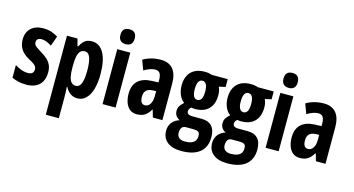

<svg xmlns="http://www.w3.org/2000/svg" viewBox="-100 -1184 3405 1847"><g transform="rotate(15 1603.0 -261.0)"><path d="M347.2 -160.2Q347.2 -104.5 326.4 -66.7Q305.7 -28.8 266.4 -9.5Q227.1 9.8 171.9 9.8Q132.3 9.8 96.4 2.2Q60.5 -5.4 28.8 -21V-147Q55.2 -128.9 89.8 -116Q124.5 -103 160.2 -103Q187.5 -103 202.1 -115.7Q216.8 -128.4 216.8 -152.8Q216.8 -166.5 210.9 -178.5Q205.1 -190.4 187.5 -203.9Q169.9 -217.3 134.8 -234.9Q101.1 -253.4 77.1 -277.3Q53.2 -301.3 40.5 -332Q27.8 -362.8 27.8 -401.9Q27.8 -474.1 72.8 -515.6Q117.7 -557.1 195.8 -557.1Q235.8 -557.1 271.2 -546.1Q306.6 -535.2 340.8 -514.2L305.2 -414.1Q281.7 -429.7 255.9 -440.4Q230 -451.2 203.1 -451.2Q179.2 -451.2 166.5 -439.7Q153.8 -428.2 153.8 -408.2Q153.8 -394 159.7 -383.8Q165.5 -373.5 182.9 -361.1Q200.2 -348.6 233.9 -328.1Q267.6 -308.6 293 -285.6Q318.4 -262.7 332.8 -232.4Q347.2 -202.1 347.2 -160.2Z M677.2 -557.1Q754.4 -557.1 796.1 -482.9Q837.9 -408.7 837.9 -272Q837.9 -184.1 819.1 -121.1Q800.3 -58.1 765.1 -24.2Q730 9.8 681.2 9.8Q656.2 9.8 634 1Q611.8 -7.8 593.5 -25.9Q575.2 -43.9 561 -71.8H556.2Q558.6 -40.5 559.3 -17.3Q560.1 5.9 560.1 21V240.2H430.2V-546.9H535.2L554.2 -475.1H561Q577.6 -507.3 595 -525.1Q612.3 -543 632.6 -550Q652.8 -557.1 677.2 -557.1ZM636.2 -446.8Q609.9 -446.8 593 -430.2Q576.2 -413.6 568.1 -378.4Q560.1 -343.3 560.1 -287.1V-259.8Q560.1 -205.6 568.1 -170.9Q576.2 -136.2 593.3 -119.6Q610.4 -103 636.2 -103Q659.7 -103 675.3 -121.6Q690.9 -140.1 698.5 -177.5Q706.1 -214.8 706.1 -271Q706.1 -359.9 689.2 -403.3Q672.4 -446.8 636.2 -446.8Z M1061 -546.9V0H931.2V-546.9ZM996.1 -762.2Q1032.7 -762.2 1049.8 -742.9Q1066.9 -723.6 1066.9 -687Q1066.9 -651.4 1049.1 -632.6Q1031.2 -613.8 996.1 -613.8Q961.9 -613.8 943.4 -632.6Q924.8 -651.4 924.8 -687Q924.8 -724.6 942.1 -743.4Q959.5 -762.2 996.1 -762.2Z M1364.3 -557.1Q1443.8 -557.1 1485.6 -508.1Q1527.3 -459 1527.3 -361.8V0H1432.1L1411.1 -73.2H1408.2Q1391.6 -45.4 1372.8 -26.9Q1354 -8.3 1330.1 0.7Q1306.2 9.8 1273.9 9.8Q1228.5 9.8 1200.4 -14.6Q1172.4 -39.1 1159.7 -78.1Q1147 -117.2 1147 -161.1Q1147 -246.6 1194.3 -290.5Q1241.7 -334.5 1329.1 -337.9L1397 -340.8V-362.8Q1397 -407.7 1383.1 -429.9Q1369.1 -452.1 1337.4 -452.1Q1314 -452.1 1286.1 -442.9Q1258.3 -433.6 1225.1 -414.1L1189 -511.2Q1226.1 -533.7 1270.5 -545.4Q1314.9 -557.1 1364.3 -557.1ZM1397 -253.9 1360.4 -252Q1318.8 -250 1298.6 -228.8Q1278.3 -207.5 1278.3 -167Q1278.3 -130.4 1290.8 -112.3Q1303.2 -94.2 1327.1 -94.2Q1357.9 -94.2 1377.4 -124Q1397 -153.8 1397 -204.1Z M1778.3 240.2Q1687.5 240.2 1637.7 200.2Q1587.9 160.2 1587.9 86.9Q1587.9 39.1 1615.5 4.9Q1643.1 -29.3 1688.5 -42Q1665.5 -51.8 1650.4 -72.5Q1635.3 -93.3 1635.3 -120.6Q1635.3 -151.9 1649.2 -172.4Q1663.1 -192.9 1687 -214.4Q1656.2 -234.4 1637.7 -276.9Q1619.1 -319.3 1619.1 -370.1Q1619.1 -428.7 1640.4 -470.2Q1661.6 -511.7 1702.4 -533.4Q1743.2 -555.2 1801.8 -555.2Q1819.8 -555.2 1833.3 -553.5Q1846.7 -551.8 1856.7 -549.1Q1866.7 -546.4 1874 -543.5H2032.2V-465.3L1967.8 -451.2Q1977.1 -433.1 1981 -413.1Q1984.9 -393.1 1984.9 -369.1Q1984.9 -281.2 1937.5 -232.9Q1890.1 -184.6 1803.2 -184.6Q1776.4 -184.6 1763.7 -189Q1755.9 -181.6 1748.8 -171.4Q1741.7 -161.1 1741.7 -145.5Q1741.7 -133.8 1747.8 -125.7Q1753.9 -117.7 1766.6 -113.8Q1779.3 -109.9 1798.3 -109.9H1889.2Q1954.6 -109.9 1989.7 -73.2Q2024.9 -36.6 2024.9 38.6Q2024.9 135.7 1962.2 188Q1899.4 240.2 1778.3 240.2ZM1787.6 143.1Q1827.1 143.1 1852.5 133.3Q1877.9 123.5 1890.1 104.7Q1902.3 85.9 1902.3 59.1Q1902.3 37.6 1896 26.6Q1889.6 15.6 1874.3 11.5Q1858.9 7.3 1832 7.3H1760.7Q1745.6 7.3 1733.9 14.9Q1722.2 22.5 1715.8 37.6Q1709.5 52.7 1709.5 76.7Q1709.5 109.4 1730.5 126.2Q1751.5 143.1 1787.6 143.1ZM1802.7 -274.9Q1827.6 -274.9 1840.8 -298.8Q1854 -322.8 1854 -369.1Q1854 -418.5 1840.8 -442.1Q1827.6 -465.8 1802.2 -465.8Q1776.9 -465.8 1763.7 -441.7Q1750.5 -417.5 1750.5 -369.6Q1750.5 -323.2 1763.2 -299.1Q1775.9 -274.9 1802.7 -274.9Z M2236.3 240.2Q2145.5 240.2 2095.7 200.2Q2045.9 160.2 2045.9 86.9Q2045.9 39.1 2073.5 4.9Q2101.1 -29.3 2146.5 -42Q2123.5 -51.8 2108.4 -72.5Q2093.3 -93.3 2093.3 -120.6Q2093.3 -151.9 2107.2 -172.4Q2121.1 -192.9 2145 -214.4Q2114.3 -234.4 2095.7 -276.9Q2077.1 -319.3 2077.1 -370.1Q2077.1 -428.7 2098.4 -470.2Q2119.6 -511.7 2160.4 -533.4Q2201.2 -555.2 2259.8 -555.2Q2277.8 -555.2 2291.3 -553.5Q2304.7 -551.8 2314.7 -549.1Q2324.7 -546.4 2332 -543.5H2490.2V-465.3L2425.8 -451.2Q2435.1 -433.1 2439 -413.1Q2442.9 -393.1 2442.9 -369.1Q2442.9 -281.2 2395.5 -232.9Q2348.1 -184.6 2261.2 -184.6Q2234.4 -184.6 2221.7 -189Q2213.9 -181.6 2206.8 -171.4Q2199.7 -161.1 2199.7 -145.5Q2199.7 -133.8 2205.8 -125.7Q2211.9 -117.7 2224.6 -113.8Q2237.3 -109.9 2256.3 -109.9H2347.2Q2412.6 -109.9 2447.8 -73.2Q2482.9 -36.6 2482.9 38.6Q2482.9 135.7 2420.2 188Q2357.4 240.2 2236.3 240.2ZM2245.6 143.1Q2285.2 143.1 2310.5 133.3Q2335.9 123.5 2348.1 104.7Q2360.4 85.9 2360.4 59.1Q2360.4 37.6 2354 26.6Q2347.7 15.6 2332.3 11.5Q2316.9 7.3 2290 7.3H2218.8Q2203.6 7.3 2191.9 14.9Q2180.2 22.5 2173.8 37.6Q2167.5 52.7 2167.5 76.7Q2167.5 109.4 2188.5 126.2Q2209.5 143.1 2245.6 143.1ZM2260.7 -274.9Q2285.6 -274.9 2298.8 -298.8Q2312 -322.8 2312 -369.1Q2312 -418.5 2298.8 -442.1Q2285.6 -465.8 2260.3 -465.8Q2234.9 -465.8 2221.7 -441.7Q2208.5 -417.5 2208.5 -369.6Q2208.5 -323.2 2221.2 -299.1Q2233.9 -274.9 2260.7 -274.9Z M2685.1 -546.9V0H2555.2V-546.9ZM2620.1 -762.2Q2656.7 -762.2 2673.8 -742.9Q2690.9 -723.6 2690.9 -687Q2690.9 -651.4 2673.1 -632.6Q2655.3 -613.8 2620.1 -613.8Q2585.9 -613.8 2567.4 -632.6Q2548.8 -651.4 2548.8 -687Q2548.8 -724.6 2566.2 -743.4Q2583.5 -762.2 2620.1 -762.2Z M2988.3 -557.1Q3067.9 -557.1 3109.6 -508.1Q3151.4 -459 3151.4 -361.8V0H3056.2L3035.2 -73.2H3032.2Q3015.6 -45.4 2996.8 -26.9Q2978 -8.3 2954.1 0.7Q2930.2 9.8 2897.9 9.8Q2852.5 9.8 2824.5 -14.6Q2796.4 -39.1 2783.7 -78.1Q2771 -117.2 2771 -161.1Q2771 -246.6 2818.4 -290.5Q2865.7 -334.5 2953.1 -337.9L3021 -340.8V-362.8Q3021 -407.7 3007.1 -429.9Q2993.2 -452.1 2961.4 -452.1Q2938 -452.1 2910.2 -442.9Q2882.3 -433.6 2849.1 -414.1L2813 -511.2Q2850.1 -533.7 2894.5 -545.4Q2939 -557.1 2988.3 -557.1ZM3021 -253.9 2984.4 -252Q2942.9 -250 2922.6 -228.8Q2902.3 -207.5 2902.3 -167Q2902.3 -130.4 2914.8 -112.3Q2927.2 -94.2 2951.2 -94.2Q2981.9 -94.2 3001.5 -124Q3021 -153.8 3021 -204.1Z"/></g></svg>

Font: Open Sans Condensed
Style: Regular
Weight: 400
Width: 3
Designer: Monotype Design Team
Foundry: Monotype Imaging Inc.
Version: Version 3.000